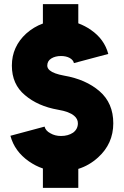

<svg xmlns="http://www.w3.org/2000/svg" viewBox="-20 -811 594 922"><path d="M186 -791V-698Q142 -682 106 -650Q72 -619 54.5 -580.5Q37 -542 37 -496Q37 -406 100 -354Q162 -301 259 -284Q313 -275 336 -255Q354 -240 354 -219Q354 -191 331 -174Q307 -158 273 -158Q244 -158 222 -171Q199 -183 194 -203L30 -159Q50 -84 119 -36Q135 -25 151.5 -16.5Q168 -8 186 -2V91H356V0Q408 -16 451 -55Q524 -121 524 -219Q524 -316 458 -373Q392 -430 287 -448Q238 -457 219 -473Q207 -483 207 -496Q207 -518 226 -530Q245 -542 273 -542Q297 -542 314 -533Q332 -523 335 -508L500 -552Q481 -623 417 -667Q403 -677 387.5 -685Q372 -693 356 -699V-791Z"/></svg>

Font: Unageo
Style: Black
Weight: 900
Designer: Richard Sepsi
Foundry: Richard Sepsi
Version: Version 2.000